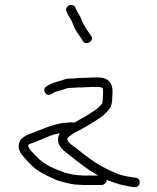

<svg xmlns="http://www.w3.org/2000/svg" viewBox="-20 -741 648 793"><path d="M304.9 -380H323.9C328 -380.7 333.6 -381 341 -381C349 -381.7 356.4 -382 363 -382H385C395.1 -382 405.9 -378.9 405.4 -370C405.8 -365.3 405.9 -361 405.7 -357L404.2 -328C404 -324.7 403.5 -320.7 402.6 -316C402.5 -314.7 401 -312.3 398.2 -309C386.6 -298 383.4 -292.7 369.9 -284C349.2 -271.3 330.6 -257.6 308.9 -247C300.5 -242.1 292.4 -236.7 284.3 -234C281.7 -235.3 278.4 -236 274.4 -236C266.9 -235.2 257.8 -234 250.3 -234C243.6 -234 236.2 -233 228.1 -231C194 -224.2 164.2 -212.1 134.5 -200C104.4 -186.7 59.4 -180.1 57.3 -139C56.8 -129.7 59.3 -120 64.8 -110C73.2 -95.5 103.2 -65.1 115.8 -53C132.3 -38.2 150.6 -27.4 170.9 -17C193.2 -7.2 214.4 5.6 238.5 10C256.6 15.5 283.4 22 306.8 22C312.1 22.7 317.1 23 321.8 23H399.8C410.4 23 420.3 13.6 420.8 3C420.9 2 420.9 2 420.9 1C420.9 1.7 421.2 2 421.9 2C456.3 16.5 491.7 27.1 535.3 32C560.9 35.2 564.8 -3.6 541.4 -7L531.4 -8C511.3 -10.9 486.7 -15.1 468.2 -22C424.1 -39.3 383.2 -61.6 347.6 -88L319.7 -109C310.8 -116.3 301.5 -123.7 291.9 -131C279.1 -141.4 263.9 -148.7 258.5 -163C256.9 -171.5 261.5 -174.1 269.4 -180C283.1 -190.7 291.8 -195.6 306.6 -202C326.9 -214.3 347.9 -224.3 367.5 -238L390.2 -252C406 -262.2 412.8 -270.7 425.8 -283C437.6 -296.1 442.2 -308.3 443.2 -328L444.8 -358C446.8 -397.3 426.8 -421 387.1 -421H365.1C357.7 -421 350 -420.7 342 -420C333.3 -420 326.7 -419.7 322 -419H307C299.6 -419 293.3 -418.3 287.9 -417H275.9C262 -417 249.1 -415.2 238.5 -410C215.8 -403.6 188.2 -396.8 172.1 -384C155.5 -374.8 163.1 -352.4 178.3 -349.5C191.5 -347 198.7 -359 211 -362L231.3 -368C238.7 -370 245.8 -372.3 252.7 -375C255.4 -376.3 258.1 -377 260.8 -377C265.5 -377.7 269.8 -378 273.8 -378C285.4 -378 293.3 -380 304.9 -380ZM356.1 -593C342.9 -612.9 326.6 -633 317.5 -658C311.4 -677 297 -692.1 291.2 -710C279.8 -732.1 245.8 -716.9 254.4 -694C259.4 -682.8 261.9 -676.4 270.8 -664C279 -650.7 284.9 -631 292.3 -617C300.8 -602.5 315.6 -584.1 322.9 -570C337.9 -550.7 371.1 -573.7 356.1 -593ZM227 -191C210.6 -161.3 224.1 -135.2 242.3 -120C257.4 -107.1 279 -91.2 295.1 -78L323 -57C339.7 -43 365.7 -27.9 385.8 -16H323.8C319.8 -16 315.5 -16.3 310.9 -17C300.1 -17 277.1 -20 269.2 -23C255.9 -25.7 245.4 -27.5 234.7 -33C201.9 -44.1 168.1 -60.8 143.3 -82C133.3 -91.6 105.8 -118.8 98.9 -131C97 -134.3 96.2 -137 96.3 -139C96.5 -142.7 98.4 -144.9 101.7 -146C108.4 -148 115.9 -150.7 124.1 -154C136.3 -159 136.3 -159 148.6 -164C172.6 -174.7 198.5 -186.3 227 -191Z"/></svg>

Font: Just Breathe
Style: Obl1
Weight: 400
Foundry: Cannot Into Space Fonts
Version: Version 0.72